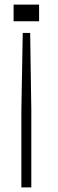

<svg xmlns="http://www.w3.org/2000/svg" viewBox="-20 -620 252 840"><path d="M79.5 -476H112L117 -137.5V200H73.5V-137.5ZM39.5 -600H151V-527H39.5Z"/></svg>

Font: Big Shoulders Thin
Style: Regular
Weight: 100
Version: Version 2.002